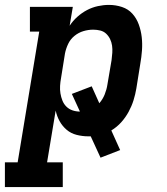

<svg xmlns="http://www.w3.org/2000/svg" viewBox="-60 -548 680 783"><path d="M-40 215V114H12L100 -419H62V-520H237L224 -443Q237 -463 255.5 -479.5Q274 -496 295 -507Q316 -518 339 -523Q362 -528 384 -528Q412 -528 437.5 -519.5Q463 -511 480 -492Q497 -473 506 -448Q515 -423 518 -396.5Q521 -370 519 -342.5Q517 -315 512 -287L496 -187Q492 -163 484.5 -139Q477 -115 464.5 -92Q452 -69 434.5 -49.5Q417 -30 394 -16L430 64L350 95L310 8H300Q276 8 252.5 2Q229 -4 211.5 -19Q194 -34 183 -54Q172 -74 167 -97L132 114H196V215ZM266 -93 233 -165 314 -196 345 -127Q359 -143 367 -163Q375 -183 378 -203L395 -303Q397 -318 398 -333Q399 -348 397 -362Q395 -376 389 -388.5Q383 -401 373 -410.5Q363 -420 349 -423.5Q335 -427 320 -427Q300 -427 280 -421Q260 -415 243.5 -401.5Q227 -388 218 -369Q209 -350 205 -330L189 -230Q186 -214 185 -198Q184 -182 186.5 -167Q189 -152 194.5 -138Q200 -124 210.5 -113.5Q221 -103 235.5 -98Q250 -93 266 -93Z"/></svg>

Font: Iosevka Etoile
Style: Bold Italic
Weight: 700
Italic angle: -9°
Designer: Belleve Invis
Foundry: Belleve Invis
Version: Version 28.1.0; ttfautohint (v1.8.4)